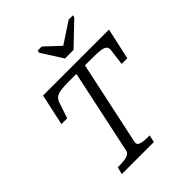

<svg xmlns="http://www.w3.org/2000/svg" viewBox="-255 -1081 1225 1225"><g transform="rotate(-45 358.0 -468.5)"><path d="M387 -778H464L614 -921L618 -937H579L406 -823L460 -821L336 -937H300L296 -921ZM247 -85 369 -657H301Q256 -657 228 -653Q200 -649 185.5 -638Q171 -627 164 -608L127 -498H75L121 -710H716L669 -498H618L632 -608Q635 -627 624.5 -638Q614 -649 587 -653Q560 -657 516 -657H446L324 -86Q320 -64 343.5 -56.5Q367 -49 404 -49H422L411 0H122L134 -49H152Q189 -49 215.5 -56.5Q242 -64 247 -85Z"/></g></svg>

Font: Roboto Serif Light
Style: Italic
Weight: 300
Italic angle: -10°
Version: Version 1.007